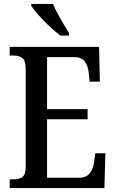

<svg xmlns="http://www.w3.org/2000/svg" viewBox="-20 -951 586 971"><path d="M29 0V-44H50Q77 -44 93.5 -56Q110 -68 110 -108V-601Q110 -646 92.5 -658Q75 -670 50 -670H29V-714H481L485 -538H433L429 -581Q426 -615 410 -638.5Q394 -662 357 -662H218V-399H423V-348H218V-52H379Q417 -52 434.5 -76Q452 -100 456 -133L462 -176H513L508 0ZM286 -771Q261 -789 230.5 -817.5Q200 -846 174.5 -875Q149 -904 138 -921V-931H248Q257 -909 271.5 -882Q286 -855 301.5 -829Q317 -803 329 -784V-771Z"/></svg>

Font: Noto Serif Tamil Condensed Medium
Style: Italic
Weight: 500
Width: 3
Italic angle: -12°
Designer: Indian Type Foundry, Tom Grace, and the Monotype Design Team
Foundry: Monotype Imaging Inc.
Version: Version 2.003; ttfautohint (v1.8.4.7-5d5b)